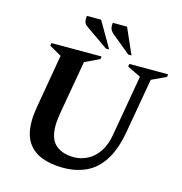

<svg xmlns="http://www.w3.org/2000/svg" viewBox="-124 -974 1036 1095"><g transform="rotate(15 394.0 -426.0)"><path d="M346 10Q274 10 219.5 -11Q165 -32 135 -78Q105 -124 105 -201Q105 -220 107 -240.5Q109 -261 113 -284L168 -603L96 -644L99 -660H395L392 -644L306 -603L250 -283Q247 -264 245 -246Q243 -228 243 -212Q243 -131 283.5 -97.5Q324 -64 390 -64Q430 -64 468.5 -83Q507 -102 535 -142.5Q563 -183 574 -248L636 -605L556 -644L559 -660H788L785 -644L700 -604L644 -284Q625 -175 583.5 -110.5Q542 -46 482 -18Q422 10 346 10ZM539 -710 427 -802Q411 -816 407.5 -831Q404 -846 407 -862H491L558 -710ZM407 -710 275 -802Q257 -814 254 -830Q251 -846 254 -862H338L426 -710Z"/></g></svg>

Font: Spectral SC
Style: Bold Italic
Weight: 700
Italic angle: -10°
Designer: Jean-Baptiste Levee
Foundry: Production Type
Version: Version 2.001